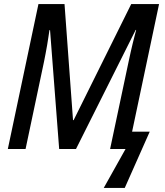

<svg xmlns="http://www.w3.org/2000/svg" viewBox="-20 -734 812 946"><path d="M491.2 191.9 598.6 0H522.5L615.2 -437.5Q619.6 -459 624.5 -480Q629.4 -501 634 -520.5Q638.7 -540 643.1 -556.6Q647.5 -573.2 650.9 -586.4H648.4L354.5 0H271.5L226.6 -585.4H223.6Q221.2 -570.3 218.5 -551.3Q215.8 -532.2 212.2 -511.5Q208.5 -490.7 204.6 -469.7Q200.7 -448.7 196.8 -429.7L106 0H18.6L169.4 -713.9H297.9L339.8 -142.1H342.8L626.5 -713.9H763.7L630.9 -85.4H717.8L594.7 191.9Z"/></svg>

Font: Open Sans SemiCondensed Medium
Style: Italic
Weight: 500
Width: 4
Italic angle: -12°
Designer: Monotype Design Team
Foundry: Monotype Imaging Inc.
Version: Version 3.000